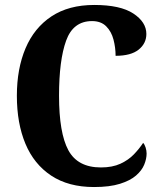

<svg xmlns="http://www.w3.org/2000/svg" viewBox="-20 -744 648 774"><path d="M359 10Q256 10 186.5 -36Q117 -82 82.5 -164.5Q48 -247 48 -358Q48 -467 83 -549.5Q118 -632 187.5 -678Q257 -724 360 -724Q465 -724 517.5 -689.5Q570 -655 570 -607Q570 -569 539 -544Q508 -519 446 -519Q446 -552 437.5 -584.5Q429 -617 408 -638Q387 -659 351 -659Q275 -659 246.5 -580Q218 -501 218 -358Q218 -208 255.5 -138.5Q293 -69 387 -69Q433 -69 465.5 -84Q498 -99 520 -122Q542 -145 557 -168Q563 -162 567 -149.5Q571 -137 571 -125Q571 -104 561.5 -80.5Q552 -57 528.5 -36.5Q505 -16 463.5 -3Q422 10 359 10Z"/></svg>

Font: Noto Serif Tamil Condensed ExtraBold
Style: Italic
Weight: 800
Width: 3
Italic angle: -12°
Designer: Indian Type Foundry, Tom Grace, and the Monotype Design Team
Foundry: Monotype Imaging Inc.
Version: Version 2.003; ttfautohint (v1.8.4.7-5d5b)